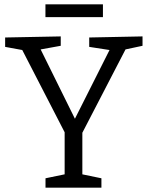

<svg xmlns="http://www.w3.org/2000/svg" viewBox="-20 -866 681 886"><path d="M190 0V-43.3L291.7 -64.3L278.3 -45.7V-272.3L286.7 -239.3L76.3 -647.7L94.7 -633L3.7 -649.7V-693L260.3 -698V-654.7L153.3 -635.3L161 -651.3L334 -301.3H317.3L492 -648.3L499.3 -633L391.7 -649.7V-693L637.7 -698V-654.7L546.7 -635.3L565.3 -649.7L352.7 -239.3L360 -272.3V-45.7L346.3 -64.3L448 -43.3V0ZM455 -846V-787H189.7V-846Z"/></svg>

Font: Bitter Thin
Style: Regular
Weight: 100
Designer: Sol Matas, and Bitter project Authors
Foundry: Sol Matas
Version: Version 2.002